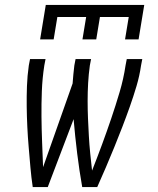

<svg xmlns="http://www.w3.org/2000/svg" viewBox="-20 -760 640 780"><path d="M113 0Q107 -40 103.5 -81Q100 -122 96.5 -162.5Q93 -203 91 -244.5Q89 -286 88.5 -327Q88 -368 89.5 -410Q91 -452 97 -494L102 -520H165L160 -494Q152 -442 150 -390Q148 -338 148.5 -286.5Q149 -235 151 -183.5Q153 -132 155 -81L275 -421Q276 -439 278 -457.5Q280 -476 282 -494L287 -520H350L345 -494Q340 -458 338 -422Q336 -386 336 -350Q336 -314 337.5 -278.5Q339 -243 341 -207.5Q343 -172 346.5 -137Q350 -102 354 -67Q375 -120 394.5 -173Q414 -226 432 -279Q450 -332 466 -386Q482 -440 490 -494L495 -520H558L553 -494Q547 -452 534.5 -410Q522 -368 507.5 -327Q493 -286 477 -244.5Q461 -203 444.5 -162.5Q428 -122 410.5 -81Q393 -40 375 0H314Q302 -68 293.5 -137Q285 -206 279 -276L174 0ZM143 -600 166 -740H566L543 -600H488L503 -691H386L371 -600H315L330 -691H213L198 -600Z"/></svg>

Font: Iosevka Light Extended Oblique
Style: Regular
Weight: 300
Width: 7
Italic angle: -9°
Monospace: yes
Designer: Belleve Invis
Foundry: Belleve Invis
Version: Version 32.5.0; ttfautohint (v1.8.4)